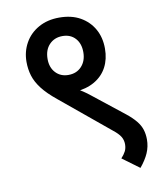

<svg xmlns="http://www.w3.org/2000/svg" viewBox="-81 -698 719 849"><g transform="rotate(-10 278.5 -273.5)"><path d="M66 -464Q66 -510 87.5 -548.5Q109 -587 149 -609.5Q189 -632 242 -632Q297 -632 336 -610Q375 -588 396.5 -550Q418 -512 418 -462Q418 -415 399 -379Q380 -343 343 -321.5Q306 -300 251 -296Q243 -296 232.5 -298Q222 -300 213 -303L260 -310Q274 -302 290 -291.5Q306 -281 322 -268L461 -158Q486 -138 502 -118.5Q518 -99 524.5 -78.5Q531 -58 531 -34Q531 -2 518.5 26.5Q506 55 481 85L405 29Q418 15 425 1.5Q432 -12 432 -30Q432 -49 422.5 -64.5Q413 -80 390 -98L172 -278Q130 -312 107 -342Q84 -372 75 -401.5Q66 -431 66 -464ZM160 -460Q160 -422 182 -398.5Q204 -375 239 -375Q276 -375 298.5 -399.5Q321 -424 321 -463Q321 -502 299.5 -525.5Q278 -549 242 -549Q206 -549 183 -525Q160 -501 160 -460Z"/></g></svg>

Font: Noto Sans Devanagari Medium
Style: Regular
Weight: 500
Version: Version 2.003